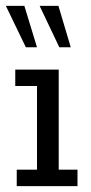

<svg xmlns="http://www.w3.org/2000/svg" viewBox="-35 -634 310 654"><path d="M22 0V-56H91V-341H17V-397H165V-56H229V0ZM167 -473 100 -614H164L206 -473ZM53 -473 -15 -614H48L91 -473Z"/></svg>

Font: Rokkitt
Style: Regular
Weight: 400
Designer: Vernon Adams
Foundry: Vernon Adams
Version: Version 3.103